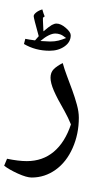

<svg xmlns="http://www.w3.org/2000/svg" viewBox="-54 -641 446 914"><path d="M96.7 204.1Q72.8 204.1 31.2 185.3Q-10.3 166.5 -34.2 147.9L-20.5 114.7Q34.2 126 73.7 126Q148.9 126 202.1 81.3Q255.4 36.6 283.7 -48.8Q270.5 -81.1 253.4 -111.8Q218.3 -172.4 202.4 -209.2Q186.5 -246.1 186.5 -271Q186.5 -296.4 201.9 -311.8Q217.3 -327.1 244.6 -340.8Q252 -313.5 264.6 -280Q277.3 -246.6 290 -211.7Q302.7 -176.8 312 -142.8Q321.3 -108.9 321.3 -80.6Q321.3 -2.9 291.7 63.7Q262.2 130.4 210.7 167.2Q159.2 204.1 96.7 204.1ZM181.6 -389.6ZM99.6 252.9ZM130.4 -468.8Q106.4 -554.7 106.4 -564Q106.4 -572.3 118.4 -581.8Q130.4 -591.3 147.5 -596.2Q153.3 -574.7 158.7 -563L150.4 -556.6V-543L152.8 -491.7Q180.2 -515.1 192.6 -522Q205.1 -528.8 214.8 -528.8Q235.4 -528.8 259 -508.5Q282.7 -488.3 282.7 -473.1Q282.7 -440.9 253.4 -420.2Q224.1 -399.4 182.1 -399.4Q114.7 -399.4 60.1 -431.6L66.4 -456.1Q83.5 -452.6 112.8 -448.7ZM184.1 -443.4Q207.5 -443.4 224.4 -447.8Q241.2 -452.1 260.7 -460Q243.7 -473.6 232.2 -477.5Q220.7 -481.4 209.5 -481.4Q180.7 -481.4 138.2 -445.8ZM181.2 -488.3ZM210.9 -620.6ZM182.1 -389.6ZM182.1 -375Z"/></svg>

Font: Noto Naskh Arabic
Style: Regular
Weight: 400
Designer: Monotype Design team
Foundry: Monotype Imaging Inc.
Version: Version 1.01